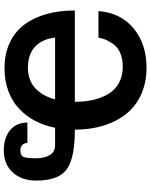

<svg xmlns="http://www.w3.org/2000/svg" viewBox="92 -878 808 1033"><g transform="rotate(-90 496.5 -361.0)"><path d="M811 -469.2Q803.7 -538.1 762.5 -576.7Q721.2 -615.2 649.9 -615.2Q581.1 -615.2 538.6 -575.4Q496.1 -535.6 479 -469.2ZM465.8 -362.8Q465.8 -307.1 476.8 -261.2Q487.8 -215.3 509.8 -179.9Q531.7 -144.5 568.8 -124.8Q606 -105 654.8 -105Q697.3 -105 729.2 -118.9Q761.2 -132.8 777.8 -158.2Q793.9 -183.1 799.8 -196.3Q805.7 -209.5 811 -235.8H954.1Q943.8 -114.7 859.9 -45.9Q775.4 22.9 649.9 22.9Q569.8 22.9 506.3 -5.6Q442.9 -34.2 401.4 -85.7Q359.9 -137.2 337.9 -207.8Q315.9 -278.3 315.9 -362.8Q159.7 -362.8 100.1 -408.2Q42 -452.6 42 -570.8Q42 -649.4 85.9 -697.3Q129.9 -745.1 205.1 -745.1Q270.5 -745.1 312.3 -711.9Q354 -678.7 354 -618.2H244.1Q244.1 -635.7 233.4 -645.8Q222.7 -655.8 204.1 -655.8Q175.8 -655.8 168.9 -638.2Q162.1 -621.1 162.1 -570.8Q162.1 -525.9 179.2 -497.6Q196.3 -469.2 231.9 -469.2H326.2Q337.9 -528.8 364 -577.9Q390.1 -627 429.7 -663.8Q469.2 -700.7 524.4 -720.9Q579.6 -741.2 646 -741.2Q723.1 -741.2 782.7 -713.6Q842.3 -686 880.4 -635.5Q918.5 -585 937.7 -516.1Q957 -447.3 957 -362.8Z"/></g></svg>

Font: Miedinger*
Style: Bold
Weight: 700
Version: Version 001.000